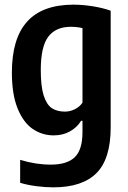

<svg xmlns="http://www.w3.org/2000/svg" viewBox="-20 -574 549 824"><path d="M66.5 210.5V112Q133 132.5 198.5 132.5Q268 132.5 301 100.5Q334 68.5 334 -7.5V-55.5H328Q310.5 -27 280 -10Q249.5 7 210.5 7Q161.5 7 121 -20.2Q80.5 -47.5 55.8 -108Q31 -168.5 31 -262.5Q31 -408.5 96.2 -481Q161.5 -553.5 294 -554Q335 -554 378.5 -547Q422 -540 455 -528V-27.5Q455 108 394 169Q333 230 208.5 230Q174.5 230 136 225Q97.5 220 66.5 210.5ZM334 -133.5V-453.5Q309 -459 284 -459Q219.5 -459 187.2 -416.5Q155 -374 155 -273.5Q155 -203.5 167.5 -164.2Q180 -125 202.2 -110Q224.5 -95 258.5 -95Q280.5 -95 301.2 -105.2Q322 -115.5 334 -133.5Z"/></svg>

Font: Encode Sans Condensed SemiBold
Style: Regular
Weight: 600
Width: 3
Designer: Multiple Designers
Foundry: Impallari Type
Version: Version 2.000